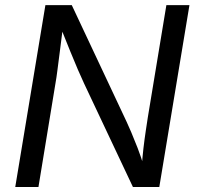

<svg xmlns="http://www.w3.org/2000/svg" viewBox="-20 -748 789 768"><path d="M41 0 161.6 -727.5H267.1L486.3 -261.2Q493.2 -246.6 504.9 -219.2Q516.6 -191.9 530.5 -156Q544.4 -120.1 556.6 -78.6L546.9 -76.7Q549.3 -116.7 553.7 -154.3Q558.1 -191.9 563 -224.1Q567.9 -256.3 571.3 -278.8L645.5 -727.5H737.8L617.2 0H511.7L315.9 -415Q304.2 -439.9 291.3 -470Q278.3 -500 261.2 -542.2Q244.1 -584.5 219.2 -646.5L232.9 -648.9Q225.6 -590.3 219.7 -544.9Q213.9 -499.5 209.7 -467.3Q205.6 -435.1 202.1 -416L133.8 0Z"/></svg>

Font: Inter 16pt
Style: Italic
Weight: 400
Italic angle: -9.3988°
Version: Version 4.001;git-66647c0bb